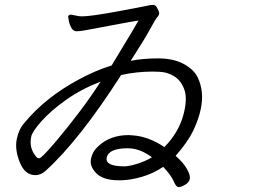

<svg xmlns="http://www.w3.org/2000/svg" viewBox="-20 -736 1040 786"><path d="M417 -91Q409 -55 490 -55Q513 -56 545 -66.5Q577 -77 602 -92Q553 -129 503 -129Q425 -129 417 -91ZM392 -402Q312 -371 249.5 -326.5Q187 -282 149.5 -239.5Q112 -197 108 -177Q98 -132 126 -97Q132 -88 141 -88Q150 -88 208 -156Q319 -288 392 -402ZM515 -487Q565 -497 627 -497Q689 -497 730.5 -475Q772 -453 789 -420Q817 -362 802 -290Q793 -247 771 -201Q749 -155 699 -98Q731 -70 745.5 -44Q760 -18 757 -3.5Q754 11 737.5 20.5Q721 30 711 30Q701 30 691 6Q681 -18 648 -53Q608 -26 562 -12.5Q516 1 478 2H465Q403 2 374.5 -26.5Q346 -55 352.5 -86Q359 -117 383 -138Q431 -183 507 -183L522 -182Q587 -178 653 -134Q710 -192 730 -263L735 -283Q747 -338 733.5 -372.5Q720 -407 692.5 -424Q665 -441 633 -442L606 -443Q540 -443 476 -429Q305 -162 167 -37Q147 -19 125 -19Q82 -19 61 -71.5Q40 -124 48.5 -166Q57 -208 80 -233Q166 -338 307 -413Q372 -448 437 -468Q461 -509 493 -561Q525 -613 547 -652Q515 -647 470.5 -638.5Q426 -630 385 -622.5Q344 -615 325.5 -611.5Q307 -608 293.5 -608Q280 -608 272 -622.5Q264 -637 261.5 -652Q259 -667 259 -669Q261 -676 271 -676Q273 -676 302 -670L315 -669Q351 -669 459.5 -689Q568 -709 582 -712.5Q596 -716 607 -716Q618 -716 624 -702Q633 -686 631.5 -679Q630 -672 624 -666Q618 -660 594 -616Q570 -572 515 -487Z"/></svg>

Font: LXGW Bright GB
Style: Italic
Weight: 400
Italic angle: -12°
Designer: Christian Thalmann (Catharsis Fonts)
Foundry: LXGW / Christian Thalmann (Catharsis Fonts) / Fontworks Inc.
Version: Version 5.510